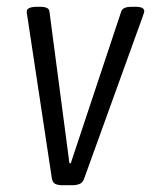

<svg xmlns="http://www.w3.org/2000/svg" viewBox="-20 -545 452 567"><path d="M165 2Q151 2 143 -2Q135 -6 133 -19L61 -495Q59 -504 59 -511Q59 -525 91 -525H100Q110 -525 117.5 -522Q125 -519 126 -511L185 -63H189L338 -511Q341 -519 349 -522Q357 -525 368 -525H380Q406 -525 406 -512Q406 -509 404 -504Q402 -499 401 -495L229 -19Q225 -6 215.5 -2Q206 2 193 2Z"/></svg>

Font: Asap Condensed Condensed Light
Style: Italic
Weight: 300
Width: 3
Italic angle: -6°
Designer: Pablo Cosgaya
Foundry: Omnibus-Type
Version: Version 3.001; ttfautohint (v1.8.4.7-5d5b)